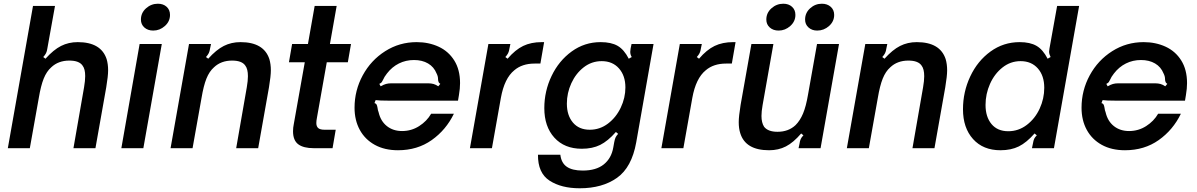

<svg xmlns="http://www.w3.org/2000/svg" viewBox="-20 -795 6424 1030"><path d="M22 0 157 -763H275L234 -535Q232 -520 227 -510Q222 -500 212 -489L224 -480Q267 -528 307.5 -548.5Q348 -569 397 -569Q522 -569 552 -478Q560 -451 560 -418Q560 -387 550 -327L492 0H374L431 -327Q437 -362 437 -387Q437 -425 423 -443Q405 -470 352 -470Q293 -470 255 -434Q230 -412 214.5 -373.5Q199 -335 188 -269L140 0Z M749 0H631L729 -559H848ZM736 -690Q736 -726 763.5 -750.5Q791 -775 827 -775Q856 -775 874 -758.5Q892 -742 892 -715Q892 -680 864.5 -655.5Q837 -631 802 -631Q773 -631 754.5 -647.5Q736 -664 736 -690Z M895 0 994 -559H1112L1107 -535Q1105 -520 1100 -510Q1095 -500 1085 -489L1097 -480Q1140 -528 1180.5 -548.5Q1221 -569 1270 -569Q1395 -569 1425 -478Q1433 -451 1433 -418Q1433 -387 1423 -327L1365 0H1247L1304 -327Q1310 -362 1310 -386Q1310 -425 1296 -443Q1278 -470 1225 -470Q1166 -470 1128 -434Q1103 -412 1087.5 -373.5Q1072 -335 1061 -269L1013 0Z M1664 0Q1608 0 1580 -21Q1552 -42 1552 -91Q1552 -110 1556 -129L1615 -461H1530L1547 -559H1632L1668 -763H1786L1750 -559H1863L1846 -461H1733L1680 -162Q1677 -147 1677 -135Q1677 -117 1687 -108Q1697 -99 1722 -99H1781L1764 0Z M1882 -217Q1882 -310 1926 -391Q1970 -472 2046.5 -520.5Q2123 -569 2215 -569Q2280 -569 2333 -544.5Q2386 -520 2417 -470.5Q2448 -421 2448 -349Q2448 -320 2442 -285L2437 -255H2067Q2015 -255 1995 -258L1989 -242Q1997 -240 2000 -234.5Q2003 -229 2005 -218Q2007 -202 2011 -193Q2022 -145 2055.5 -118.5Q2089 -92 2137 -92Q2187 -92 2228.5 -118.5Q2270 -145 2293 -185H2415Q2373 -98 2296 -43.5Q2219 11 2115 11Q2043 11 1990.5 -18Q1938 -47 1910 -98.5Q1882 -150 1882 -217ZM2022 -332Q2038 -341 2050.5 -344.5Q2063 -348 2078 -348H2277Q2293 -348 2305.5 -344.5Q2318 -341 2331 -332L2342 -345Q2335 -350 2333 -354.5Q2331 -359 2330.5 -363.5Q2330 -368 2330 -370Q2330 -386 2322 -401Q2308 -436 2276.5 -454.5Q2245 -473 2201 -473Q2157 -473 2120 -454.5Q2083 -436 2056 -401Q2041 -382 2035 -367Q2031 -359 2028 -354.5Q2025 -350 2015 -345Z M2501 0 2600 -559H2718L2713 -535Q2711 -520 2706 -510Q2701 -500 2691 -489L2703 -480Q2744 -528 2786.5 -548.5Q2829 -569 2886 -569H2899L2879 -454H2848Q2781 -454 2739 -418Q2686 -375 2667 -270L2619 0Z M2866 35H2986Q2991 79 3020.5 99.5Q3050 120 3106 120Q3178 120 3219 87Q3260 54 3270 -4L3275 -32Q3278 -48 3282 -57Q3286 -66 3296 -77L3284 -87Q3241 -38 3199.5 -17.5Q3158 3 3101 3Q3008 3 2954 -56.5Q2900 -116 2900 -215Q2900 -306 2939 -387.5Q2978 -469 3047 -519Q3116 -569 3202 -569Q3259 -569 3293.5 -549Q3328 -529 3353 -480L3369 -489Q3361 -502 3361 -517Q3361 -521 3363 -535L3368 -559H3486L3393 -31Q3369 103 3290 159Q3211 215 3090 215Q2991 215 2928 174Q2865 133 2866 35ZM3335 -326Q3335 -389 3300.5 -428Q3266 -467 3208 -467Q3154 -467 3111.5 -434Q3069 -401 3045 -348.5Q3021 -296 3021 -239Q3021 -176 3053.5 -137.5Q3086 -99 3144 -99Q3198 -99 3241.5 -132Q3285 -165 3310 -217.5Q3335 -270 3335 -326Z M3528 0 3627 -559H3745L3740 -535Q3738 -520 3733 -510Q3728 -500 3718 -489L3730 -480Q3771 -528 3813.5 -548.5Q3856 -569 3913 -569H3926L3906 -454H3875Q3808 -454 3766 -418Q3713 -375 3694 -270L3646 0Z M3951 -81Q3943 -106 3943 -140Q3943 -170 3953 -232L4011 -559H4129L4071 -231Q4065 -197 4065 -173Q4065 -137 4079 -115Q4100 -88 4151 -88Q4210 -88 4248 -124Q4272 -148 4288 -186Q4304 -224 4315 -289L4363 -559H4481L4382 0H4264L4269 -24Q4271 -39 4275.5 -49Q4280 -59 4290 -69L4278 -79Q4236 -30 4196 -9.5Q4156 11 4106 11Q3979 11 3951 -81ZM4091 -690Q4091 -726 4118.5 -750.5Q4146 -775 4182 -775Q4211 -775 4229 -758.5Q4247 -742 4247 -715Q4247 -680 4219.5 -655.5Q4192 -631 4157 -631Q4128 -631 4109.5 -647.5Q4091 -664 4091 -690ZM4299 -690Q4299 -726 4326 -750.5Q4353 -775 4389 -775Q4418 -775 4436.5 -758.5Q4455 -742 4455 -715Q4455 -680 4427.5 -655.5Q4400 -631 4364 -631Q4336 -631 4317.5 -647.5Q4299 -664 4299 -690Z M4523 0 4622 -559H4740L4735 -535Q4733 -520 4728 -510Q4723 -500 4713 -489L4725 -480Q4768 -528 4808.5 -548.5Q4849 -569 4898 -569Q5023 -569 5053 -478Q5061 -451 5061 -418Q5061 -387 5051 -327L4993 0H4875L4932 -327Q4938 -362 4938 -386Q4938 -425 4924 -443Q4906 -470 4853 -470Q4794 -470 4756 -434Q4731 -412 4715.5 -373.5Q4700 -335 4689 -269L4641 0Z M5146 -209Q5146 -302 5185 -385Q5224 -468 5293.5 -518.5Q5363 -569 5450 -569Q5506 -569 5540.5 -549Q5575 -529 5600 -480L5616 -489Q5608 -505 5608 -518Q5608 -521 5610 -535L5651 -763H5769L5634 0H5516L5521 -24Q5524 -42 5528 -50.5Q5532 -59 5542 -69L5530 -79Q5487 -30 5445.5 -9.5Q5404 11 5347 11Q5254 11 5200 -49Q5146 -109 5146 -209ZM5582 -324Q5582 -389 5547.5 -428Q5513 -467 5455 -467Q5401 -467 5358 -433Q5315 -399 5291 -345Q5267 -291 5267 -232Q5267 -168 5299 -129.5Q5331 -91 5389 -91Q5444 -91 5488.5 -125Q5533 -159 5557.5 -212.5Q5582 -266 5582 -324Z M5782 -217Q5782 -310 5826 -391Q5870 -472 5946.5 -520.5Q6023 -569 6115 -569Q6180 -569 6233 -544.5Q6286 -520 6317 -470.5Q6348 -421 6348 -349Q6348 -320 6342 -285L6337 -255H5967Q5915 -255 5895 -258L5889 -242Q5897 -240 5900 -234.5Q5903 -229 5905 -218Q5907 -202 5911 -193Q5922 -145 5955.5 -118.5Q5989 -92 6037 -92Q6087 -92 6128.5 -118.5Q6170 -145 6193 -185H6315Q6273 -98 6196 -43.5Q6119 11 6015 11Q5943 11 5890.5 -18Q5838 -47 5810 -98.5Q5782 -150 5782 -217ZM5922 -332Q5938 -341 5950.5 -344.5Q5963 -348 5978 -348H6177Q6193 -348 6205.5 -344.5Q6218 -341 6231 -332L6242 -345Q6235 -350 6233 -354.5Q6231 -359 6230.5 -363.5Q6230 -368 6230 -370Q6230 -386 6222 -401Q6208 -436 6176.5 -454.5Q6145 -473 6101 -473Q6057 -473 6020 -454.5Q5983 -436 5956 -401Q5941 -382 5935 -367Q5931 -359 5928 -354.5Q5925 -350 5915 -345Z"/></svg>

Font: Open Sauce Sans SemiBold Italic
Style: Regular
Weight: 600
Italic angle: -10°
Designer: Alfredo Marco Pradil
Foundry: Creative Sauce Fz LLC
Version: Version 1.477